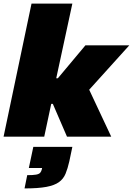

<svg xmlns="http://www.w3.org/2000/svg" viewBox="-22 -763 742 1072"><path d="M-2 0 154 -743H382L292 -326H301L455 -510H700L476 -262L599 0H352L273 -183H264L225 0ZM115 289 130 215Q163 215 179.5 212Q196 209 202.5 201.5Q209 194 212 181L213 175H139L164 57H382L365 138Q356 178 344 207Q332 236 307 254Q282 272 236.5 280.5Q191 289 115 289Z"/></svg>

Font: Saira SemiExpanded Black
Style: Italic
Weight: 900
Width: 6
Italic angle: -12°
Designer: Hector Gatti with collaboration of the Omnibus-Type team
Foundry: Omnibus-Type
Version: Version 1.101